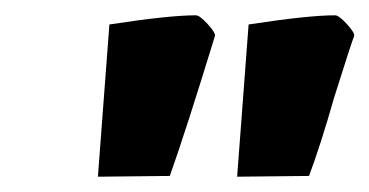

<svg xmlns="http://www.w3.org/2000/svg" viewBox="-20 -714 483 251"><path d="M123 -682Q201 -694 236 -694Q241 -694 251.5 -682.5Q262 -671 261 -667Q223 -543 202 -484L108 -483ZM305 -682Q383 -694 418 -694Q423 -694 433.5 -682.5Q444 -671 443 -667Q440 -660 417 -587Q399 -524 384 -484L290 -483Z"/></svg>

Font: Grenze ExtraBold
Style: Italic
Weight: 800
Italic angle: -10°
Designer: Renata Polastri
Foundry: Omnibus-Type
Version: Version 1.002; ttfautohint (v1.8)